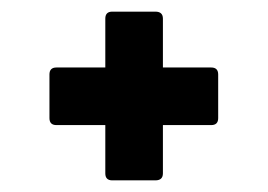

<svg xmlns="http://www.w3.org/2000/svg" viewBox="-20 -466 460 330"><path d="M173 -156Q161 -156 161 -168V-251H77Q65 -251 65 -263V-338Q65 -350 77 -350H161V-434Q161 -446 173 -446H247Q260 -446 260 -434V-350H343Q355 -350 355 -338V-263Q355 -251 343 -251H260V-168Q260 -156 247 -156Z"/></svg>

Font: Sofia Sans Extra Condensed ExtraBold
Style: Regular
Weight: 800
Designer: Botio Nikoltchev, Ani Petrova
Foundry: lettersoup
Version: Version 4.101; ttfautohint (v1.8.4.7-5d5b)